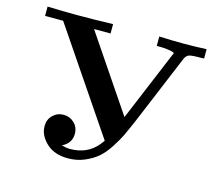

<svg xmlns="http://www.w3.org/2000/svg" viewBox="-100 -811 1069 947"><g transform="rotate(15 434.5 -337.5)"><path d="M30.8 -638.2V-686Q111.8 -683.1 176.8 -683.1H183.1Q274.9 -683.1 365.2 -686V-638.2H280.8L538.1 -257.8L691.9 -626Q669.9 -638.2 601.1 -638.2V-686Q666 -683.1 729 -683.1Q786.1 -683.1 842.8 -686V-638.2Q783.7 -638.2 768.3 -633.5Q752.9 -628.9 745.1 -610.8L591.8 -243.2Q573.7 -201.2 560.3 -173.1Q546.9 -145 522 -106.4Q497.1 -67.9 470.5 -44.9Q443.8 -22 405 -5.4Q366.2 11.2 319.8 11.2Q251 11.2 210 -27.3Q168.9 -65.9 168.9 -112.8Q168.9 -147 191.4 -168.9Q213.9 -190.9 245.8 -190.9Q277.8 -190.9 300.5 -169.4Q323.2 -147.9 323.2 -113.8Q323.2 -65.9 275.9 -43Q299.8 -36.1 318.8 -36.1Q406.7 -36.1 458 -98.1Q463.9 -105 474.1 -119.1V-120.1L123 -638.2Z"/></g></svg>

Font: CMU Serif
Style: Bold
Weight: 700
Version: Version 0.7.0